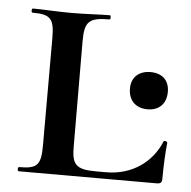

<svg xmlns="http://www.w3.org/2000/svg" viewBox="-41 -509 548 550"><g transform="rotate(5 233.0 -234.0)"><path d="M182 -386C182 -443 193 -456 254 -456C257 -456 257 -468 254 -468C224 -468 185 -465 142 -465C101 -465 63 -468 32 -468C28 -468 28 -456 32 -456C85 -456 95 -444 95 -387V-81C95 -23 85 -12 32 -12C28 -12 28 0 32 0H429C441 0 444 -4 444 -15C444 -48 446 -91 449 -119C449 -122 439 -125 438 -121C413 -60 356 -19 282 -19H253C194 -19 183 -33 183 -85ZM384 -209C418 -209 438 -230 438 -264C438 -296 418 -316 384 -316C350 -316 329 -296 329 -264C329 -230 350 -209 384 -209Z"/></g></svg>

Font: Cormorant SC Semi
Style: Regular
Weight: 600
Designer: Christian Thalmann (Catharsis Fonts)
Version: Version 1.000;PS 001.000;hotconv 1.0.70;makeotf.lib2.5.58329